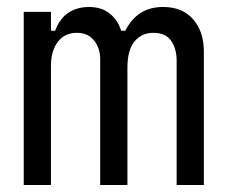

<svg xmlns="http://www.w3.org/2000/svg" viewBox="-20 -530 652 550"><path d="M564 0H486V-356Q486 -391 470 -413.5Q454 -436 419 -436Q386 -436 365.5 -411.5Q345 -387 345 -336V0H267V-360Q267 -393 249 -414.5Q231 -436 201 -436Q165 -436 145.5 -410Q126 -384 126 -342V0H48V-496H126V-442H138Q151 -477 176 -493.5Q201 -510 235 -510Q271 -510 294.5 -491Q318 -472 327 -442H339Q373 -510 447 -510Q503 -510 533.5 -474.5Q564 -439 564 -382Z"/></svg>

Font: Space Mono
Style: Regular
Weight: 400
Monospace: yes
Designer: Colophon Foundry / Benjamin Critton
Foundry: Colophon Foundry
Version: Version 1.000;PS 1.003;hotconv 1.0.81;makeotf.lib2.5.63406